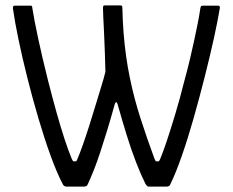

<svg xmlns="http://www.w3.org/2000/svg" viewBox="-20 -694 865 714"><path d="M228 0Q217 0 213 -10Q191 -52 168 -115.5Q145 -179 123 -253.5Q101 -328 82 -403.5Q63 -479 49 -546Q35 -613 28 -663Q28 -667 29 -670Q30 -673 35 -673Q37 -673 45 -673Q53 -673 62.5 -673Q72 -673 80 -673Q88 -673 91 -673Q97 -673 98.5 -671.5Q100 -670 100 -665Q107 -621 121.5 -553Q136 -485 158 -397Q174 -334 189.5 -278.5Q205 -223 219.5 -178.5Q234 -134 247 -103Q249 -99 250.5 -96.5Q252 -94 254 -94Q256 -94 257.5 -94Q259 -94 261 -94Q263 -94 265 -96.5Q267 -99 268 -103Q277 -124 288.5 -156.5Q300 -189 312 -227Q324 -265 335.5 -303Q347 -341 357 -373.5Q367 -406 372 -427Q371 -459 370 -497Q369 -535 367 -570.5Q365 -606 364 -631.5Q363 -657 363 -664Q363 -668 364 -671Q365 -674 370 -674Q373 -674 381 -674Q389 -674 398.5 -674Q408 -674 416 -674Q424 -674 427 -674Q432 -674 433.5 -672Q435 -670 435 -665Q436 -619 439.5 -573Q443 -527 449 -485Q455 -443 462 -409Q478 -330 502.5 -254Q527 -178 554 -105Q557 -99 558 -96.5Q559 -94 562 -94Q564 -94 565.5 -94Q567 -94 569 -94Q572 -94 575 -101Q586 -127 600.5 -170.5Q615 -214 632 -270.5Q649 -327 665 -391Q677 -435 686 -472.5Q695 -510 702 -543Q709 -576 715 -605.5Q721 -635 725 -663Q726 -669 728 -671Q730 -673 734 -673Q737 -673 745 -673Q753 -673 762 -673Q771 -673 779.5 -673Q788 -673 791 -673Q800 -673 797 -661Q790 -618 775.5 -552Q761 -486 741.5 -409Q722 -332 700.5 -256Q679 -180 656.5 -115.5Q634 -51 614 -10Q613 -6 609.5 -3Q606 0 600 0Q592 0 579.5 0Q567 0 554.5 0Q542 0 533 0Q529 0 525.5 -4Q522 -8 521 -10Q504 -44 486 -90.5Q468 -137 451 -192Q434 -247 418 -304Q416 -312 413 -314Q410 -316 406 -304Q392 -253 378.5 -209Q365 -165 353 -128.5Q341 -92 329.5 -63Q318 -34 307 -10Q305 -4 300.5 -2Q296 0 292 0Q284 0 271.5 0Q259 0 247.5 0Q236 0 228 0Z"/></svg>

Font: Glory Thin
Style: Regular
Weight: 400
Version: Version 1.011